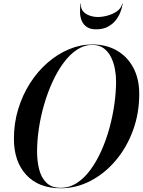

<svg xmlns="http://www.w3.org/2000/svg" viewBox="-20 -998 766 1028"><path d="M305 10Q187 10 120.8 -61.5Q54.5 -133 54.5 -255Q54.5 -338.5 77.5 -414Q100.5 -489.5 141 -552.8Q181.5 -616 235 -662.5Q288.5 -709 349.8 -734.5Q411 -760 475 -760Q548.5 -760 605 -727.8Q661.5 -695.5 693.5 -636Q725.5 -576.5 725.5 -495Q725.5 -390.5 691.8 -299Q658 -207.5 599 -138Q540 -68.5 464.2 -29.2Q388.5 10 305 10ZM305 7.5Q351.5 7.5 391.5 -18.2Q431.5 -44 464.2 -88.8Q497 -133.5 522.8 -191Q548.5 -248.5 566 -312.5Q583.5 -376.5 592.5 -441Q601.5 -505.5 601.5 -563.5Q601.5 -595 595.2 -628.8Q589 -662.5 574.5 -691.8Q560 -721 535.8 -739.2Q511.5 -757.5 475 -757.5Q431 -757.5 392 -731.8Q353 -706 320 -661.2Q287 -616.5 260.8 -559Q234.5 -501.5 216 -437.5Q197.5 -373.5 188 -309Q178.5 -244.5 178.5 -186.5Q178.5 -135 189.8 -90.8Q201 -46.5 228.8 -19.5Q256.5 7.5 305 7.5ZM494.5 -841Q463 -841 444.5 -853.8Q426 -866.5 417.5 -887Q409 -907.5 408.5 -931.5Q408 -955.5 411.5 -978.5H414Q411 -954.5 423.8 -938.8Q436.5 -923 458.5 -915Q480.5 -907 504.5 -907Q528.5 -907 556.8 -914.8Q585 -922.5 607 -938.2Q629 -954 634.5 -978.5H637Q633.5 -955.5 624 -931.5Q614.5 -907.5 597.5 -887Q580.5 -866.5 555.2 -853.8Q530 -841 494.5 -841Z"/></svg>

Font: Bodoni Moda 72pt Medium
Style: Italic
Weight: 500
Italic angle: -13°
Designer: Owen Earl
Foundry: indestructible type
Version: Version 2.004